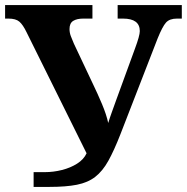

<svg xmlns="http://www.w3.org/2000/svg" viewBox="-20 -734 734 754"><path d="M112 0V-58H156Q190 -58 223.5 -66.5Q257 -75 283 -91.5Q309 -108 320 -132L84 -608Q70 -637 56 -649Q42 -661 13 -661H0V-714H343V-661H307Q282 -661 267.5 -652Q253 -643 253 -620Q253 -606 258 -592.5Q263 -579 270 -563L346 -402Q363 -367 380.5 -325.5Q398 -284 405 -251Q411 -271 419 -293Q427 -315 437 -343L510 -543Q529 -594 529 -612Q529 -661 463 -661H442V-714H694V-661H675Q646 -661 632 -645.5Q618 -630 599 -583L453 -207Q428 -143 405.5 -102.5Q383 -62 354 -39.5Q325 -17 282 -8.5Q239 0 174 0Z"/></svg>

Font: NotoSerif-Bold
Style: Regular
Weight: 700
Designer: Monotype Design Team
Foundry: Monotype Imaging Inc.
Version: Version 2.007; ttfautohint (v1.8) -l 8 -r 50 -G 200 -x 14 -D